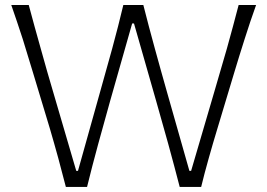

<svg xmlns="http://www.w3.org/2000/svg" viewBox="-20 -734 1048 754"><path d="M238.6 0H321.9C334.8 -52.9 349.5 -109 365.7 -168.6C381.9 -228.1 397.6 -284.3 412.4 -337.1L499 -641.9H506.2L593.3 -337.1C608.1 -285.2 623.8 -229.5 640.5 -169.5C657.1 -109.5 671.9 -52.9 685.7 0H770C778.1 -33.8 788.1 -71.4 799.5 -111.9C811 -152.4 821.9 -190.5 832.9 -226.2L900.5 -451C912.4 -490.5 925.7 -533.8 940.5 -580C955.2 -626.2 970 -671 985.7 -714.3H917.1C903.3 -660.5 887.6 -603.3 871 -543.3C853.8 -483.3 837.1 -426.7 821.4 -372.9L730.5 -62.9H723.8L636.2 -371C620.5 -426.7 604.3 -483.8 588.1 -543.3C571.9 -602.4 556.7 -659.5 542.9 -714.3H464.3C451.4 -660.5 437.1 -603.3 420.5 -542.9C403.8 -482.4 387.6 -425.2 372.9 -372.4L286.2 -62.9H279.5L190 -368.6C173.8 -423.3 157.1 -481 140.5 -541.4C123.3 -601.9 107.6 -659.5 92.9 -714.3H24.3C39 -671.9 54.3 -627.1 69.5 -580C84.3 -532.4 97.6 -488.6 109.5 -449L176.7 -226.2C186.7 -191.4 197.6 -154.3 208.6 -113.8C219.5 -73.3 229.5 -35.7 238.6 0Z"/></svg>

Font: Pinar Light
Style: Regular
Weight: 300
Designer: Amin Abedi
Version: Version 2.00;September 9, 2021;FontCreator 13.0.0.2683 64-bi